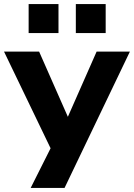

<svg xmlns="http://www.w3.org/2000/svg" viewBox="-29 -752 664 952"><path d="M123 180 241 -55V23L-9 -496H165L318 -149H297L450 -496H615L291 180ZM347 -588V-732H495V-588ZM113 -588V-732H261V-588Z"/></svg>

Font: Nunito Sans 10pt SemiExpanded ExtraBold
Style: Regular
Weight: 800
Width: 6
Designer: Vernon Adams
Foundry: Vernon Adams
Version: Version 3.101;gftools[0.9.27]